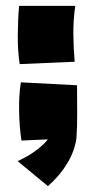

<svg xmlns="http://www.w3.org/2000/svg" viewBox="-20 -473 322 653"><path d="M143 160 40 75Q84 55 115 29Q146 3 150 -13L188 -1L53 5Q46 -40 45 -95Q44 -150 51 -193L242 -183Q242 -135 242.5 -91Q243 -47 240 -3Q234 41 208.5 83Q183 125 143 160ZM47 -255Q40 -300 40.5 -355Q41 -410 45 -453H236Q229 -405 229.5 -356Q230 -307 234 -263Z"/></svg>

Font: Marhey Light
Style: Bold
Weight: 700
Version: Version 1.000